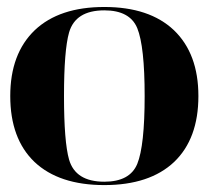

<svg xmlns="http://www.w3.org/2000/svg" viewBox="-20 -533 616 558"><path d="M283.2 -4.9Q357.4 -4.9 378.9 -56.6Q400.4 -109.4 400.4 -253.9Q400.4 -398.4 378.9 -451.2Q357.4 -502.9 283.2 -502.9Q199.2 -502.9 180.7 -438.5Q166 -386.7 166 -253.9Q166 -121.1 180.7 -69.3Q199.2 -4.9 283.2 -4.9ZM80.1 -62.5Q9.8 -129.9 9.8 -253.9Q9.8 -377 81.1 -445.3Q152.3 -512.7 283.2 -512.7Q414.1 -512.7 485.4 -445.3Q556.6 -377 556.6 -253.9Q556.6 -129.9 486.3 -62.5Q415 4.9 283.2 4.9Q151.4 4.9 80.1 -62.5Z"/></svg>

Font: spinweradC
Style: Bold
Weight: 700
Width: 7
Version: Version 0.3